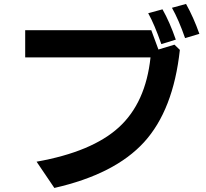

<svg xmlns="http://www.w3.org/2000/svg" viewBox="-20 -890 1040 971"><path d="M107.4 -599.6V-737.3H745.1Q751 -722.7 781.2 -639.6L862.3 -664.1L889.6 -637.7Q856.4 -333 708.5 -170.9Q560.5 -8.8 254.9 60.5L165 -72.3Q445.3 -122.1 581.1 -246.1Q716.8 -370.1 741.2 -599.6ZM729.5 -823.2 801.8 -842.8Q837.9 -779.3 869.1 -689.5L795.9 -667Q760.7 -767.6 729.5 -823.2ZM849.6 -850.6 920.9 -870.1Q959 -801.8 988.3 -718.8L916 -697.3Q883.8 -790 849.6 -850.6Z"/></svg>

Font: GenEi M Gothic v2 Bold
Style: Regular
Weight: 700
Version: Version 2.0